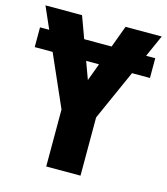

<svg xmlns="http://www.w3.org/2000/svg" viewBox="-107 -798 768 882"><g transform="rotate(15 276.5 -357.0)"><path d="M550 -610V-516H2V-610ZM277 -433 381 -714H553L358 -277V0H195V-271L0 -714H174Z"/></g></svg>

Font: Noto Sans Display SemiCondensed Extra
Style: Regular
Weight: 800
Width: 4
Designer: Monotype Design Team
Foundry: Monotype Imaging Inc.
Version: Version 1.900